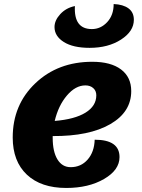

<svg xmlns="http://www.w3.org/2000/svg" viewBox="-20 -906 701 951"><path d="M424 -669Q342 -669 296 -698Q250 -727 250 -772Q250 -805 278.5 -836Q307 -867 351 -876Q345 -762 435 -762Q479 -762 511 -796.5Q543 -831 543 -886Q590 -884 616.5 -864.5Q643 -845 643 -808Q643 -751 579.5 -710Q516 -669 424 -669ZM308 25Q183 25 113 -41Q43 -107 43 -225Q43 -387 155 -493.5Q267 -600 437 -600Q529 -600 579.5 -562Q630 -524 630 -455Q630 -351 526 -291Q422 -231 241 -232V-223Q241 -155 264.5 -116.5Q288 -78 330 -78Q381 -78 414 -115.5Q447 -153 449 -214Q572 -214 572 -128Q572 -64 495.5 -19.5Q419 25 308 25ZM403 -483Q354 -483 311.5 -433Q269 -383 251 -307Q350 -315 403.5 -348Q457 -381 457 -434Q457 -456 442 -469.5Q427 -483 403 -483Z"/></svg>

Font: Lemonada
Style: Bold
Weight: 700
Designer: Mohamed Gaber (Arabic), Eduardo Tunni (Latin)
Foundry: Kief Type Foundry
Version: Version 4.004